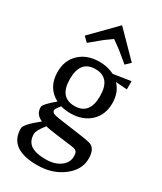

<svg xmlns="http://www.w3.org/2000/svg" viewBox="-243 -852 992 1173"><g transform="rotate(30 252.5 -265.0)"><path d="M474 -440 394 -446Q440 -398 440 -322Q440 -240 387 -190.5Q334 -141 247 -141Q210 -141 179 -150Q152 -119 152 -108Q152 -93 170.5 -86.5Q189 -80 246 -73Q415 -51 439 -43Q484 -29 484 44Q484 123 409.5 179Q335 235 230 235Q32 235 32 90Q32 61 123 -11Q72 -32 72 -84Q72 -104 144 -164Q54 -212 54 -322Q54 -404 107 -453.5Q160 -503 247 -503Q304 -503 352 -479L474 -498ZM353 -322Q353 -452 247 -452Q141 -452 141 -322Q141 -192 247 -192Q353 -192 353 -322ZM161 1Q118 54 118 79Q118 130 152 154Q186 178 258 178Q320 178 359.5 149.5Q399 121 399 75Q399 52 390.5 42.5Q382 33 360 30L230 13Q190 8 161 1ZM253 -765 419 -596 386 -564 312 -625 253 -668Q243 -661 228.5 -650.5Q214 -640 205.5 -634Q197 -628 194 -625L120 -564L87 -596Z"/></g></svg>

Font: Andada
Style: Regular
Weight: 400
Designer: Carolina Giovagnoli
Foundry: Carolina Giovagnoli
Version: Version 1.003